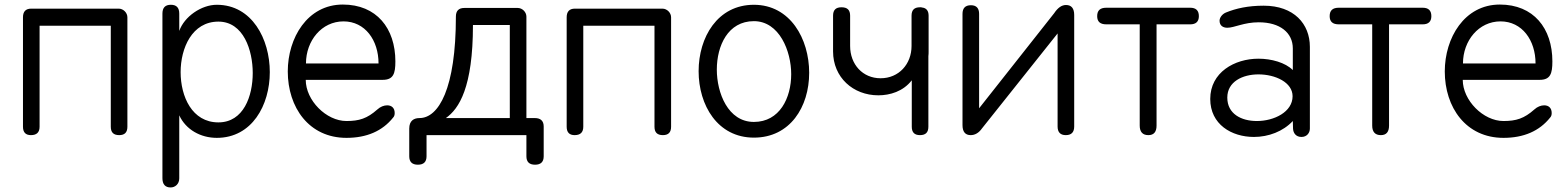

<svg xmlns="http://www.w3.org/2000/svg" viewBox="-20 -594 6885 844"><path d="M117 -556C93 -556 81 -543 81 -518V-37C81 -12 93 0 116 0C141 0 154 -12 154 -37V-481H467V-37C467 -12 479 0 504 0C528 0 540 -12 540 -37V-518C540 -538 522 -556 502 -556Z M940 -56C824 -56 774 -170 774 -277C774 -382 824 -499 940 -499C1051 -499 1091 -372 1091 -273C1091 -172 1051 -56 940 -56ZM694 189C694 216 706 230 730 230C750 230 768 215 768 190V-87C797 -24 862 12 933 12C1088 12 1166 -132 1166 -277C1166 -422 1088 -573 933 -573C865 -573 790 -521 768 -458V-534C768 -560 756 -573 731 -573C706 -573 694 -560 694 -534Z M1325 -315C1325 -415 1394 -500 1490 -500C1585 -500 1644 -417 1644 -315ZM1487 -574C1331 -574 1245 -427 1245 -280C1245 -122 1338 12 1503 12C1592 12 1661 -18 1708 -77C1713 -82 1715 -89 1715 -97C1715 -120 1701 -131 1682 -131C1668 -131 1652 -125 1639 -113C1594 -73 1559 -62 1503 -62C1414 -62 1324 -153 1324 -243H1662C1709 -243 1718 -270 1718 -324C1718 -470 1635 -574 1487 -574Z M2059 -484H2221V-75H1940C1998 -116 2059 -210 2059 -484ZM2294 0V93C2294 118 2307 130 2332 130C2357 130 2370 118 2370 93V-38C2370 -63 2356 -75 2331 -75H2294V-521C2294 -541 2276 -559 2256 -559H2021C1996 -559 1984 -546 1984 -521C1984 -204 1908 -75 1824 -75C1799 -75 1779 -63 1779 -29V93C1779 118 1792 130 1817 130C1842 130 1855 118 1855 93V0Z M2507 -556C2483 -556 2471 -543 2471 -518V-37C2471 -12 2483 0 2506 0C2531 0 2544 -12 2544 -37V-481H2857V-37C2857 -12 2869 0 2894 0C2918 0 2930 -12 2930 -37V-518C2930 -538 2912 -556 2892 -556Z M3294 -573C3134 -573 3051 -430 3051 -281C3051 -132 3134 11 3294 11C3453 11 3537 -124 3537 -274C3537 -423 3454 -573 3294 -573ZM3294 -501C3406 -501 3458 -369 3458 -268C3458 -163 3407 -58 3294 -58C3180 -58 3131 -186 3131 -288C3131 -393 3180 -501 3294 -501Z M3642 -368C3642 -254 3730 -175 3841 -175C3892 -175 3950 -192 3988 -241V-37C3988 -12 4000 0 4024 0C4049 0 4061 -12 4061 -37V-347C4062 -354 4062 -361 4062 -368V-525C4062 -547 4052 -559 4033 -561C4032 -561 4030 -562 4029 -562H4024C3999 -562 3987 -550 3987 -525V-392C3987 -312 3931 -250 3851 -250C3772 -250 3717 -311 3717 -392V-525C3717 -550 3705 -562 3679 -562C3654 -562 3642 -550 3642 -525Z M4702 -528C4702 -557 4690 -572 4666 -572C4647 -572 4630 -560 4614 -536L4284 -118V-533C4284 -558 4272 -571 4248 -571C4223 -571 4211 -558 4211 -533V-44C4211 -15 4223 0 4247 0C4266 0 4283 -10 4297 -30L4629 -447V-38C4629 -13 4641 0 4665 0C4690 0 4702 -13 4702 -38Z M4990 -42C4990 -14 5003 0 5028 0C5052 0 5064 -14 5064 -42V-487H5212C5237 -487 5250 -499 5250 -523C5250 -548 5237 -560 5212 -560H4843C4816 -560 4803 -548 4803 -523C4803 -499 4816 -487 4843 -487H4990Z M5375 -165C5375 -235 5442 -267 5512 -267C5586 -267 5662 -232 5662 -171C5662 -102 5581 -62 5505 -62C5437 -62 5375 -93 5375 -165ZM5369 -539C5352 -532 5341 -516 5341 -503C5341 -480 5358 -472 5375 -472C5406 -472 5448 -496 5513 -496C5607 -496 5663 -450 5663 -381V-286C5630 -319 5569 -336 5512 -336C5407 -336 5300 -276 5300 -159C5300 -47 5394 8 5492 8C5556 8 5620 -16 5663 -62C5663 -53 5663 -47 5664 -28C5665 -9 5677 8 5701 8C5725 8 5738 -10 5738 -29V-388C5738 -489 5668 -569 5535 -569C5466 -569 5413 -557 5369 -539Z M6012 -42C6012 -14 6025 0 6050 0C6074 0 6086 -14 6086 -42V-487H6234C6259 -487 6272 -499 6272 -523C6272 -548 6259 -560 6234 -560H5865C5838 -560 5825 -548 5825 -523C5825 -499 5838 -487 5865 -487H6012Z M6411 -315C6411 -415 6480 -500 6576 -500C6671 -500 6730 -417 6730 -315ZM6573 -574C6417 -574 6331 -427 6331 -280C6331 -122 6424 12 6589 12C6678 12 6747 -18 6794 -77C6799 -82 6801 -89 6801 -97C6801 -120 6787 -131 6768 -131C6754 -131 6738 -125 6725 -113C6680 -73 6645 -62 6589 -62C6500 -62 6410 -153 6410 -243H6748C6795 -243 6804 -270 6804 -324C6804 -470 6721 -574 6573 -574Z"/></svg>

Font: Numismatica Pro
Style: Regular
Weight: 400
Designer: Chris Hopkins
Foundry: Edward C. D. Hopkins
Version: Version 2.19D